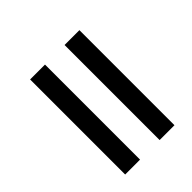

<svg xmlns="http://www.w3.org/2000/svg" viewBox="-26 -590 562 562"><g transform="rotate(45 255.5 -309.0)"><path d="M84.5 -349.1V-410.6H478V-349.1ZM84.5 -206.5V-268.1H478V-206.5Z"/></g></svg>

Font: Elstob 8pt
Style: Bold Italic
Weight: 700
Italic angle: -20°
Designer: Peter S. Baker
Version: Version 1.015